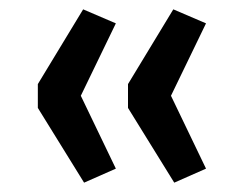

<svg xmlns="http://www.w3.org/2000/svg" viewBox="-20 -471 505 411"><path d="M160 -80 61 -240V-291L158 -451L228 -421L153 -266L228 -110ZM353 -80 254 -240V-291L351 -451L421 -421L346 -266L421 -110Z"/></svg>

Font: Nunito Sans 12pt SemiBold
Style: Regular
Weight: 600
Designer: Vernon Adams
Foundry: Vernon Adams
Version: Version 3.101;gftools[0.9.27]